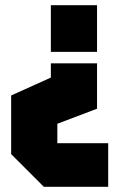

<svg xmlns="http://www.w3.org/2000/svg" viewBox="-20 -580 460 740"><path d="M354 -560V-380H176V-560ZM176 -336H354V-161L201 -103V-28H397V140H149L23 14V-212L176 -281Z"/></svg>

Font: Tektur Condensed ExtraBold
Style: Regular
Weight: 800
Width: 3
Designer: Adam Jagosz
Foundry: Adam Jagosz
Version: Version 1.005;gftools[0.9.30]